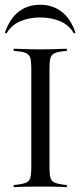

<svg xmlns="http://www.w3.org/2000/svg" viewBox="-21 -772 332 792"><path d="M137.1 -2.4Q115.3 -2.4 96 -2Q76.6 -1.6 61.3 -1.2Q46 -0.8 35.5 0V-8.9L52.4 -10.5Q75.8 -13.7 87.9 -19.4Q100 -25 104 -38.7Q108.1 -52.4 108.1 -78.2V-492.7Q108.1 -519.4 104 -532.7Q100 -546 87.9 -552Q75.8 -558.1 52.4 -560.5L35.5 -562.1V-571Q46 -571 61.3 -570.2Q76.6 -569.4 96 -569Q115.3 -568.5 137.1 -568.5H146H154Q175.8 -568.5 195.2 -569Q214.5 -569.4 229.4 -570.2Q244.4 -571 254.8 -571V-562.1L238.7 -560.5Q215.3 -558.1 203.2 -552Q191.1 -546 187.1 -532.7Q183.1 -519.4 183.1 -492.7V-78.2Q183.1 -52.4 187.1 -38.7Q191.1 -25 203.2 -19.4Q215.3 -13.7 238.7 -10.5L254.8 -8.9V0Q244.4 -0.8 229.4 -1.2Q214.5 -1.6 195.2 -2Q175.8 -2.4 154 -2.4H146ZM144.4 -752.4Q195.2 -752.4 232.7 -724.2Q270.2 -696 290.3 -637.1L283.9 -633.9Q264.5 -668.5 227.4 -684.3Q190.3 -700 144.4 -700Q99.2 -700 62.5 -684.3Q25.8 -668.5 5.6 -633.9L-0.8 -637.1Q19.4 -696 56.5 -724.2Q93.5 -752.4 144.4 -752.4Z"/></svg>

Font: Playfair 144pt SemiCondensed Light
Style: Regular
Weight: 300
Width: 4
Designer: Claus Eggers Sørensen
Foundry: Claus Eggers Sørensen
Version: Version 2.203